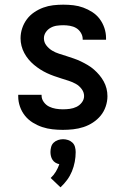

<svg xmlns="http://www.w3.org/2000/svg" viewBox="-20 -548 540 822"><path d="M249 8Q227 8 204.5 5.5Q182 3 161 -4Q140 -11 120.5 -23Q101 -35 87 -52.5Q73 -70 65.5 -91.5Q58 -113 58 -135V-142H158V-139Q158 -124 167.5 -111Q177 -98 190.5 -91.5Q204 -85 219 -82.5Q234 -80 249 -80Q264 -80 279 -82Q294 -84 307.5 -90.5Q321 -97 330.5 -109.5Q340 -122 340 -137Q340 -153 329.5 -167Q319 -181 304.5 -189Q290 -197 274.5 -202Q259 -207 243 -212Q227 -217 211.5 -222.5Q196 -228 181 -235Q166 -242 152 -251Q138 -260 125.5 -270.5Q113 -281 102.5 -293.5Q92 -306 84 -321Q76 -336 72 -352Q68 -368 68 -384Q68 -406 75 -427Q82 -448 95 -465.5Q108 -483 126.5 -495.5Q145 -508 165.5 -515.5Q186 -523 207.5 -525.5Q229 -528 251 -528Q273 -528 294.5 -525.5Q316 -523 336.5 -515.5Q357 -508 375.5 -496Q394 -484 407 -466.5Q420 -449 427 -428Q434 -407 434 -385V-378H334V-381Q334 -395 326 -408Q318 -421 306 -428Q294 -435 279.5 -437.5Q265 -440 251 -440Q237 -440 223 -438Q209 -436 196.5 -429Q184 -422 176 -410Q168 -398 168 -384Q168 -367 178.5 -353.5Q189 -340 203 -331.5Q217 -323 233 -318Q249 -313 264.5 -308Q280 -303 296 -297.5Q312 -292 326.5 -285Q341 -278 355.5 -269.5Q370 -261 382.5 -250Q395 -239 405.5 -226.5Q416 -214 424 -199.5Q432 -185 436 -169Q440 -153 440 -136Q440 -114 432.5 -92Q425 -70 411 -53Q397 -36 378 -23.5Q359 -11 337.5 -4Q316 3 293.5 5.5Q271 8 249 8ZM239 254 197 214Q210 202 219 187Q228 172 234 155Q225 153 217.5 148.5Q210 144 205 136.5Q200 129 198 120Q196 111 196 103Q196 92 199 81Q202 70 210 62.5Q218 55 228.5 51.5Q239 48 250 48Q261 48 271.5 51.5Q282 55 290 62.5Q298 70 301 81Q304 92 304 103Q304 124 300 145Q296 166 288 185.5Q280 205 267.5 222Q255 239 239 254Z"/></svg>

Font: Iosevka Semibold
Style: Regular
Weight: 600
Monospace: yes
Designer: Belleve Invis
Foundry: Belleve Invis
Version: Version 33.2.3; ttfautohint (v1.8.4)